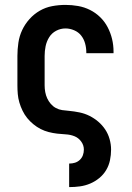

<svg xmlns="http://www.w3.org/2000/svg" viewBox="-20 -548 540 783"><path d="M263 215H262V119H263Q275 119 286 115.5Q297 112 305.5 104Q314 96 318 85Q322 74 322 62Q322 44 311 29Q300 14 283.5 7.5Q267 1 249 0Q231 -1 213.5 -3Q196 -5 178.5 -9.5Q161 -14 145.5 -22Q130 -30 116 -41.5Q102 -53 91 -66.5Q80 -80 72 -96.5Q64 -113 59 -130Q54 -147 52.5 -164.5Q51 -182 51 -200V-320Q51 -347 55 -374Q59 -401 70.5 -425.5Q82 -450 100.5 -470.5Q119 -491 142.5 -504.5Q166 -518 193 -523Q220 -528 247 -528Q273 -528 298.5 -523.5Q324 -519 347 -507.5Q370 -496 388.5 -478Q407 -460 419 -437Q431 -414 437 -389Q443 -364 443 -338V-331H332V-334Q332 -353 327 -371Q322 -389 311 -403Q300 -417 282.5 -424.5Q265 -432 247 -432Q227 -432 209 -422.5Q191 -413 180.5 -396Q170 -379 166 -359.5Q162 -340 162 -320V-200Q162 -186 164.5 -172.5Q167 -159 172.5 -147Q178 -135 187 -124.5Q196 -114 208 -107.5Q220 -101 233.5 -99Q247 -97 261 -96Q283 -94 304.5 -89.5Q326 -85 345 -75.5Q364 -66 380.5 -52Q397 -38 409 -20Q421 -2 427 19.5Q433 41 433 62Q433 84 428.5 105.5Q424 127 413 145.5Q402 164 385 178Q368 192 348 200.5Q328 209 306.5 212Q285 215 263 215Z"/></svg>

Font: Moesevka
Style: Bold
Weight: 700
Monospace: yes
Designer: Belleve Invis
Foundry: Belleve Invis
Version: Version 32.5.0; ttfautohint (v1.8.4)